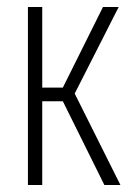

<svg xmlns="http://www.w3.org/2000/svg" viewBox="-20 -530 383 550"><path d="M60 0V-510H101V-279H160L275 -510H320L194 -262L325 0H279L160 -240H101V0Z"/></svg>

Font: Saira ExtraCondensed ExtraLight
Style: Regular
Weight: 250
Width: 2
Designer: Hector Gatti with collaboration of the Omnibus-Type team
Foundry: Omnibus-Type
Version: Version 1.101